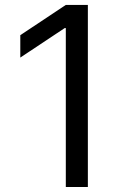

<svg xmlns="http://www.w3.org/2000/svg" viewBox="-20 -747 504 767"><path d="M331 -727.3V0H242.9V-634.9H238.6L61.1 -517V-606.5L242.9 -727.3Z"/></svg>

Font: Inter Alia
Style: Regular
Weight: 400
Designer: Rasmus Andersson (Latin, Greek, Cyrillic etc.) and Evan from Shavian.info (Shavian, old style figures)
Foundry: Shavian.info
Version: Version 0.001;git-37ab20767